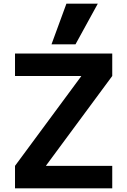

<svg xmlns="http://www.w3.org/2000/svg" viewBox="-20 -1020 689 1040"><path d="M61.3 0V-121.6L419.7 -606.7V-608.4H61.3V-730H588V-608.4L229.6 -123.3V-121.6H588V0ZM389 -780H259L339.7 -1000H509.7Z"/></svg>

Font: M PLUS 2 Thin
Style: Regular
Weight: 100
Designer: Coji Morishita
Foundry: UNDERFOREST DESIGN
Version: Version 1.001